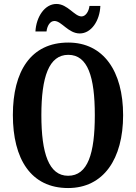

<svg xmlns="http://www.w3.org/2000/svg" viewBox="-20 -940 687 970"><path d="M383 -771C441 -771 484 -835 487 -910H432C429 -883 413 -857 392 -857C356 -857 322 -920 265 -920C206 -920 163 -855 159 -781H215C218 -808 232 -834 255 -834C291 -834 325 -771 383 -771ZM324 10C503 10 602 -137 602 -358C602 -580 503 -725 325 -725C136 -725 45 -580 45 -359C45 -137 136 10 324 10ZM324 -52C227 -52 189 -165 189 -358C189 -551 227 -663 325 -663C424 -663 459 -551 459 -358C459 -165 424 -52 324 -52Z"/></svg>

Font: Noto Serif Myanmar ExtraCondensed
Style: Bold
Weight: 700
Width: 2
Designer: Ben Mitchell and the Monotype Design Team
Foundry: Monotype Imaging Inc.
Version: Version 2.106